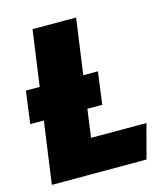

<svg xmlns="http://www.w3.org/2000/svg" viewBox="-105 -778 748 860"><g transform="rotate(-15 268.5 -348.0)"><path d="M510 -158 468 0H29L69 -288H6L26 -438H90L126 -696H328L292 -438H360L340 -288H271L253 -158Z"/></g></svg>

Font: FiraGO Heavy
Style: Italic
Weight: 900
Italic angle: -8°
Designer: bBox Type GmbH
Foundry: bBox Type GmbH
Version: Version 1.001